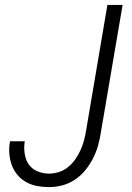

<svg xmlns="http://www.w3.org/2000/svg" viewBox="-20 -755 540 783"><path d="M180 8Q155 8 131 3.5Q107 -1 86.5 -12.5Q66 -24 51 -42Q36 -60 28 -82Q20 -104 18 -129.5Q16 -155 21 -179Q21 -179 21 -179Q21 -179 21 -179H81Q81 -179 81 -179Q81 -179 81 -179Q77 -155 80.5 -129.5Q84 -104 97 -85Q110 -66 132.5 -56.5Q155 -47 180 -47Q200 -47 220.5 -53.5Q241 -60 258 -74Q275 -88 287.5 -106Q300 -124 308.5 -143Q317 -162 322.5 -182Q328 -202 331 -222L418 -735H480L391 -213Q387 -186 379.5 -160Q372 -134 359 -108.5Q346 -83 327.5 -60.5Q309 -38 285 -22Q261 -6 234 1Q207 8 180 8Z"/></svg>

Font: iosevka_custom_sans_ss08 Light
Style: Italic
Weight: 300
Italic angle: -10°
Designer: Belleve Invis
Foundry: Belleve Invis
Version: Version 10.3.0; ttfautohint (v1.8.3)